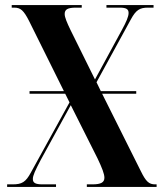

<svg xmlns="http://www.w3.org/2000/svg" viewBox="-20 -734 644 754"><path d="M8 0H200V-10H147C119 -10 109 -16 109 -31C109 -45 118 -64 140 -106L258 -321L363 -112C381 -74 390 -51 390 -36C390 -18 377 -10 343 -10H321V0H595V-10H589C565 -10 553 -21 533 -62L381 -366H515V-376H376L359 -411L494 -658C514 -695 529 -704 561 -704H583V-714H398V-704H450C476 -704 485 -698 485 -683C485 -669 476 -648 459 -617L353 -422L257 -616C243 -645 234 -666 234 -679C234 -697 246 -704 278 -704H301V-714H26V-704H36C61 -704 73 -693 94 -652L231 -376H96V-366H236L253 -332L101 -56C81 -19 66 -10 30 -10H8Z"/></svg>

Font: Noto Serif Display ExtraCondensed
Style: Bold
Weight: 700
Width: 2
Designer: Monotype Design Team
Foundry: Monotype Imaging Inc.
Version: Version 2.009